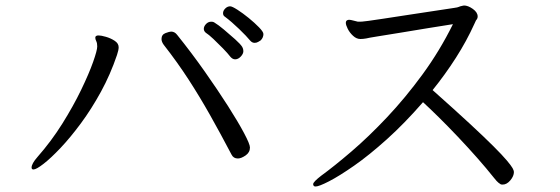

<svg xmlns="http://www.w3.org/2000/svg" viewBox="-20 -678 2040 699"><path d="M929 -531Q926 -529 920 -525.5Q914 -522 907 -522Q898 -522 891 -530Q878 -546 850.5 -572.5Q823 -599 799 -617Q792 -621 792 -630Q792 -639 800 -647Q808 -655 818 -655Q825 -655 844.5 -642.5Q864 -630 885.5 -612.5Q907 -595 923 -578.5Q939 -562 939 -554Q939 -541 929 -531ZM866 -492Q866 -482 856.5 -472Q847 -462 836 -462Q827 -462 819 -471Q809 -484 791.5 -502Q774 -520 757 -536Q740 -552 729 -559Q722 -565 722 -573Q722 -582 730 -590.5Q738 -599 749 -599Q757 -599 762 -595Q774 -588 795 -570.5Q816 -553 836 -535Q856 -517 862 -507Q866 -500 866 -492ZM890 -141Q890 -123 874 -112Q858 -101 846 -101Q830 -101 823 -115Q782 -193 744.5 -259.5Q707 -326 666.5 -388.5Q626 -451 576 -515Q568 -526 568 -536Q568 -552 582.5 -557.5Q597 -563 603 -563Q616 -563 625 -551Q678 -485 725.5 -417.5Q773 -350 810 -292Q847 -234 868.5 -193.5Q890 -153 890 -141ZM102 -61Q95 -61 95 -68Q95 -82 116 -106Q167 -164 207 -228Q247 -292 275.5 -351Q304 -410 319 -452.5Q334 -495 334 -509Q334 -521 330.5 -528Q327 -535 327 -540Q327 -543 328 -545Q331 -549 339 -549Q348 -549 365.5 -544Q383 -539 397.5 -529.5Q412 -520 412 -506Q412 -496 406 -478Q382 -407 347.5 -344Q313 -281 274.5 -229Q236 -177 200.5 -139.5Q165 -102 138.5 -81.5Q112 -61 102 -61Z M1707 -591Q1679 -529 1640 -468Q1601 -407 1555 -350Q1636 -278 1690 -228Q1744 -178 1776.5 -145.5Q1809 -113 1825 -94Q1841 -75 1846 -66Q1851 -57 1851 -52Q1851 -37 1838 -21.5Q1825 -6 1810 -6Q1805 -6 1803 -7Q1801 -8 1795 -12.5Q1789 -17 1778 -31Q1751 -65 1717 -103.5Q1683 -142 1646.5 -180.5Q1610 -219 1577 -251.5Q1544 -284 1520 -306Q1453 -229 1388.5 -171Q1324 -113 1269.5 -75Q1215 -37 1178 -18Q1141 1 1129 1Q1123 1 1121.5 -2.5Q1120 -6 1120 -7Q1120 -12 1128 -20Q1136 -28 1149 -38Q1197 -73 1259.5 -126.5Q1322 -180 1389 -251Q1456 -322 1518.5 -407.5Q1581 -493 1629 -590Q1589 -584 1538 -575.5Q1487 -567 1438 -559Q1389 -551 1354.5 -545.5Q1320 -540 1313 -538Q1307 -537 1302 -536.5Q1297 -536 1292 -536Q1278 -536 1265.5 -547.5Q1253 -559 1246 -573Q1239 -587 1239 -595Q1239 -605 1250 -606H1251Q1256 -606 1267 -603Q1278 -600 1283 -599H1291Q1294 -599 1299.5 -599.5Q1305 -600 1321 -602Q1337 -604 1372.5 -609.5Q1408 -615 1470.5 -624.5Q1533 -634 1632 -649Q1647 -651 1650.5 -653Q1654 -655 1664 -657Q1666 -657 1667 -657.5Q1668 -658 1669 -658Q1684 -658 1701.5 -645.5Q1719 -633 1719 -618Q1719 -610 1713 -604Z"/></svg>

Font: Klee One SemiBold
Style: Regular
Weight: 600
Designer: Fontworks Inc.
Foundry: Fontworks Inc.
Version: Version 1.00;January 12, 2022;FontCreator 13.0.0.2683 64-bit